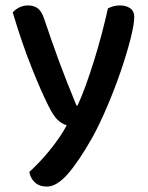

<svg xmlns="http://www.w3.org/2000/svg" viewBox="-20 -498 546 708"><path d="M158 -109Q133 -158 97 -248Q61 -338 27 -452Q36 -463 51 -470.5Q66 -478 83 -478Q105 -478 119 -467.5Q133 -457 142 -431Q169 -350 198 -271.5Q227 -193 262 -109H266Q281 -141 296.5 -184Q312 -227 327 -275Q342 -323 355 -372.5Q368 -422 378 -467Q388 -472 398.5 -475Q409 -478 423 -478Q445 -478 460 -467.5Q475 -457 475 -435Q475 -409 461.5 -355.5Q448 -302 426 -237.5Q404 -173 376 -107Q348 -41 320 10Q270 98 229.5 144Q189 190 153 190Q125 190 108.5 174.5Q92 159 88 136Q104 122 123 102Q142 82 161 59Q180 36 197 11.5Q214 -13 226 -36Q209 -41 193 -55.5Q177 -70 158 -109Z"/></svg>

Font: Baloo Tammudu 2 Medium
Style: Regular
Weight: 500
Designer: Maithili Shingre, Omkar Shende and Ek Type
Foundry: Ek Type
Version: Version 1.640;hotconv 1.0.111;makeotfexe 2.5.65597; ttfautoh